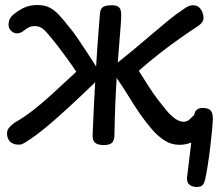

<svg xmlns="http://www.w3.org/2000/svg" viewBox="-20 -568 881 765"><path d="M753 -103Q755 -125 765 -131.5Q775 -138 787 -138Q799 -138 808 -135Q817 -132 822.5 -123Q828 -114 828 -95Q828 -82 825 -50Q822 -18 817.5 20Q813 58 807.5 92Q802 126 798 144Q793 166 785 171.5Q777 177 764 177Q746 177 735 168Q724 159 725 140Q727 127 730 100.5Q733 74 737 42Q741 10 744.5 -21Q748 -52 750.5 -74.5Q753 -97 753 -103ZM695 9Q662 9 634.5 -9Q607 -27 583 -55.5Q559 -84 538 -114Q512 -152 489.5 -189Q467 -226 447 -254Q442 -263 439 -275Q436 -287 439 -299.5Q442 -312 452 -321Q481 -344 514.5 -372Q548 -400 582.5 -429.5Q617 -459 650 -486Q683 -513 712 -532Q723 -540 731.5 -543.5Q740 -547 749 -547Q765 -547 774 -538Q783 -529 787 -517.5Q791 -506 791 -497Q791 -487 785 -479Q779 -471 770 -465Q738 -444 699.5 -417Q661 -390 619 -357.5Q577 -325 533 -286Q547 -264 567 -232Q587 -200 609 -171Q626 -149 642.5 -129Q659 -109 676 -96.5Q693 -84 708 -83Q724 -82 734.5 -91.5Q745 -101 758 -114Q763 -119 770.5 -123Q778 -127 785 -126Q797 -126 809.5 -116Q822 -106 821 -89Q821 -78 816 -66.5Q811 -55 802 -45Q780 -20 753.5 -5.5Q727 9 695 9ZM48 8Q36 7 27 1.5Q18 -4 13 -14Q8 -24 8 -37Q8 -49 16 -59Q24 -69 38 -79Q73 -99 107 -125Q141 -151 183 -189Q225 -227 284 -282Q267 -308 250.5 -330.5Q234 -353 210 -385Q182 -421 162.5 -442.5Q143 -464 120 -464Q104 -464 94.5 -459Q85 -454 71 -443Q65 -439 59.5 -437Q54 -435 46 -435Q36 -435 25 -444.5Q14 -454 14 -470Q14 -478 17 -487.5Q20 -497 29 -506Q46 -522 71 -535Q96 -548 128 -548Q158 -548 178 -537.5Q198 -527 216 -507.5Q234 -488 255 -461Q269 -445 288 -417.5Q307 -390 327 -359Q347 -328 363 -303Q372 -290 371 -272Q370 -254 356 -237Q299 -182 256.5 -143Q214 -104 182.5 -77Q151 -50 127.5 -32.5Q104 -15 83 -2Q73 4 67 6.5Q61 9 48 8ZM394 10Q370 10 359 1Q348 -8 349 -31Q354 -153 361 -273Q368 -393 378 -511Q379 -531 389 -539Q399 -547 425 -547Q442 -547 450 -542Q458 -537 460.5 -528Q463 -519 463 -508Q463 -494 460.5 -461Q458 -428 454 -380Q450 -332 446 -274.5Q442 -217 439.5 -155Q437 -93 436 -31Q436 -8 426 1Q416 10 394 10Z"/></svg>

Font: Playpen Sans
Style: Regular
Weight: 400
Designer: Laura Meseguer, Veronika Burian, José Scaglione, Kostas Bartsokas, Vera Evstafieva, Tom Grace, Yorlmar Campos
Foundry: TypeTogether
Version: Version 2.000